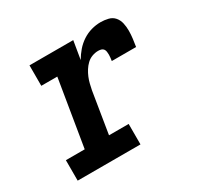

<svg xmlns="http://www.w3.org/2000/svg" viewBox="-122 -679 843 821"><g transform="rotate(-30 300.0 -269.0)"><path d="M41 0V-101H134L188 -429H109V-530H325L310 -440Q322 -461 338 -479.5Q354 -498 374.5 -511.5Q395 -525 418 -531.5Q441 -538 464 -538Q483 -538 501.5 -533.5Q520 -529 531.5 -515.5Q543 -502 547 -484Q551 -466 551 -446.5Q551 -427 548.5 -408Q546 -389 543 -370H423Q424 -377 425 -384.5Q426 -392 426 -399.5Q426 -407 425 -414.5Q424 -422 420 -427.5Q416 -433 409 -435Q402 -437 394 -437Q379 -437 364 -431.5Q349 -426 337.5 -415Q326 -404 317.5 -390.5Q309 -377 303 -362.5Q297 -348 293.5 -333.5Q290 -319 287 -304L254 -101H351V0Z"/></g></svg>

Font: Iosevka Slab Extended Oblique
Style: Bold
Weight: 700
Width: 7
Italic angle: -9°
Monospace: yes
Designer: Belleve Invis
Foundry: Belleve Invis
Version: Version 11.1.1; ttfautohint (v1.8.3)